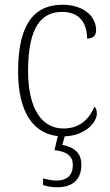

<svg xmlns="http://www.w3.org/2000/svg" viewBox="-20 -563 461 807"><path d="M221 224C282 224 322 195 322 129C322 74 284 54 242 46L252 10C340 7 387 -50 387 -85C387 -100 384 -108 377 -115C357 -67 319 -23 247 -23C159 -22 98 -102 98 -264C98 -453 156 -513 241 -513C316 -513 346 -464 346 -401C370 -401 384 -412 384 -436C384 -496 329 -543 243 -543C135 -543 56 -477 56 -263C56 -82 127 -1 223 9L209 68C259 74 286 91 286 131C286 177 258 196 217 196C199 196 182 192 161 187V215C182 222 203 224 221 224Z"/></svg>

Font: Noto Serif Sinhala SemiCondensed ExtraLight
Style: Regular
Weight: 200
Width: 4
Designer: Jelle Bosma - Monotype Design Team
Foundry: Monotype Imaging Inc.
Version: Version 2.007